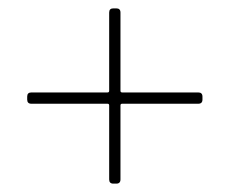

<svg xmlns="http://www.w3.org/2000/svg" viewBox="-20 -555 548 459"><path d="M241 -126V-303Q241 -307 237 -307H55Q45 -307 45 -317V-324Q45 -334 55 -334H237Q241 -334 241 -338V-525Q241 -535 251 -535H258Q268 -535 268 -525V-338Q268 -334 272 -334H454Q464 -334 464 -324V-317Q464 -307 454 -307H272Q268 -307 268 -303V-126Q268 -116 258 -116H251Q241 -116 241 -126Z"/></svg>

Font: Barlow GEO Thin
Style: Regular
Weight: 100
Designer: Jeremy Tribby
Foundry: Tribby Type
Version: Version 1.408